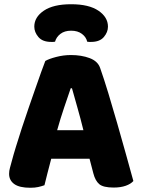

<svg xmlns="http://www.w3.org/2000/svg" viewBox="-20 -876 667 907"><path d="M403 -126H222Q212 -90 204.5 -59Q197 -28 190 -1Q176 4 160.5 7.5Q145 11 123 11Q72 11 47.5 -6.5Q23 -24 23 -55Q23 -69 27 -83Q31 -97 36 -116Q43 -143 55.5 -183.5Q68 -224 83 -270.5Q98 -317 115 -365.5Q132 -414 147 -457.5Q162 -501 174.5 -535.5Q187 -570 194 -588Q211 -598 245.5 -607Q280 -616 315 -616Q365 -616 403.5 -601.5Q442 -587 453 -555Q471 -504 492 -435Q513 -366 534 -292.5Q555 -219 575 -147.5Q595 -76 610 -21Q598 -7 574 1.5Q550 10 517 10Q468 10 449 -6Q430 -22 421 -57ZM314 -459Q300 -418 283 -368Q266 -318 250 -261H374Q360 -318 345.5 -368.5Q331 -419 320 -459ZM316 -731Q285 -731 265.5 -716Q246 -701 240 -679Q235 -678 231 -678Q227 -678 222 -678Q181 -678 161.5 -701Q142 -724 142 -750Q142 -795 187 -825.5Q232 -856 316 -856Q400 -856 445 -825.5Q490 -795 490 -750Q490 -724 470.5 -701Q451 -678 410 -678Q405 -678 401 -678Q397 -678 392 -679Q387 -701 367 -716Q347 -731 316 -731Z"/></svg>

Font: Baloo Thambi 2 ExtraBold
Style: Regular
Weight: 800
Designer: Aadarsh Rajan and Ek Type
Foundry: Ek Type
Version: Version 1.640;hotconv 1.0.111;makeotfexe 2.5.65597; ttfautoh